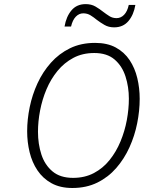

<svg xmlns="http://www.w3.org/2000/svg" viewBox="-20 -926 734 958"><path d="M341 12Q280 12 237 -11.8Q194 -35.5 167 -75.8Q140 -116 127.8 -166.5Q115.5 -217 115.5 -271Q115.5 -329.5 128.2 -391.5Q141 -453.5 167.2 -510.5Q193.5 -567.5 234 -613Q274.5 -658.5 329.2 -685.2Q384 -712 454.5 -712Q515.5 -712 558 -688.8Q600.5 -665.5 626.8 -626Q653 -586.5 665 -536.5Q677 -486.5 677 -433Q677 -373.5 664.5 -311Q652 -248.5 626 -191Q600 -133.5 560.2 -87.8Q520.5 -42 465.8 -15Q411 12 341 12ZM344.5 -38.5Q403 -38.5 448.5 -62.5Q494 -86.5 527 -127.8Q560 -169 581.2 -220.2Q602.5 -271.5 612.8 -326.8Q623 -382 623 -433.5Q623 -492.5 606.2 -544.5Q589.5 -596.5 551.8 -629Q514 -661.5 450.5 -661.5Q391.5 -661.5 346 -637.2Q300.5 -613 267 -572.2Q233.5 -531.5 212 -480.5Q190.5 -429.5 180 -374.5Q169.5 -319.5 169.5 -268.5Q169.5 -207.5 186.5 -155.2Q203.5 -103 242 -70.8Q280.5 -38.5 344.5 -38.5ZM549.5 -789.5Q522 -789.5 501 -801.8Q480 -814 463 -827Q448 -839.5 431.8 -849.5Q415.5 -859.5 395.5 -859.5Q374.5 -859.5 358.2 -842.8Q342 -826 334.5 -793.5H302Q310.5 -843.5 336.8 -874.5Q363 -905.5 407.5 -905.5Q436 -905.5 456.8 -893.2Q477.5 -881 495 -867Q510 -855.5 525.8 -845.5Q541.5 -835.5 561.5 -835.5Q583 -835.5 599.2 -852.2Q615.5 -869 622.5 -901.5H655.5Q647 -851.5 620.5 -820.5Q594 -789.5 549.5 -789.5Z"/></svg>

Font: Overpass ExtraLight
Style: Italic
Weight: 250
Italic angle: -10°
Designer: Delve Withrington, Dave Bailey, Thomas Jockin
Foundry: Delve Fonts LLC
Version: Version 4.000